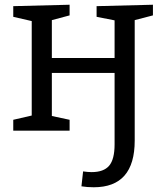

<svg xmlns="http://www.w3.org/2000/svg" viewBox="-20 -552 689 811"><path d="M626 -532V-487L549 -467V42Q549 239 376 239Q348 239 324 235L331 172Q351 175 367 175Q418 175 441 148Q464 121 464 58V-244H199V-62L274 -46V0H36V-46L114 -64V-463L36 -481V-526L274 -532V-487L199 -467V-307H464V-466L388 -481V-526Z"/></svg>

Font: Bitter Pro
Style: Regular
Weight: 400
Designer: Sol Matas, and Bitter project Authors
Foundry: Sol Matas
Version: Version 1.010